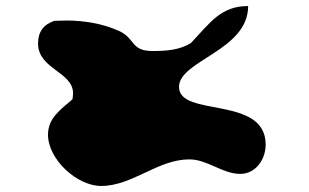

<svg xmlns="http://www.w3.org/2000/svg" viewBox="-20 -742 1022 636"><path d="M139 -296C139 -214 235 -126 315 -126C419 -126 502 -214 607 -214C668 -214 716 -166 776 -166C827 -166 860 -214 860 -263C860 -427 573 -352 573 -454C573 -542 802 -574 802 -722C712 -722 677 -668 613 -600C576 -576 529 -573 486 -573C411 -573 430 -615 373 -640C320 -664 258 -674 200 -674C194 -674 166 -673 160 -673C124 -661 106 -636 106 -598C106 -513 222 -504 222 -433C222 -430 221 -416 220 -413C179 -378 139 -350 139 -296Z"/></svg>

Font: CISF Camouflage Kit
Style: Ste
Weight: 400
Designer: Robert Jablonski, Jasper
Foundry: Cannot Into Space Fonts
Version: Version 1.27